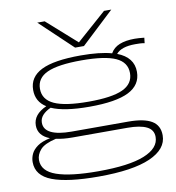

<svg xmlns="http://www.w3.org/2000/svg" viewBox="-104 -883 1095 1195"><g transform="rotate(-10 443.5 -285.0)"><path d="M423 220Q228 220 130.5 183Q33 146 33 60Q33 34 44.5 9Q56 -16 84.5 -36.5Q113 -57 165 -68Q92 -96 92 -161Q92 -230 177 -268Q114 -307 114 -381Q114 -463 193.5 -502.5Q273 -542 442 -542Q563 -542 638 -521Q657 -555 695.5 -570.5Q734 -586 791 -586Q815 -586 852 -582L848 -548Q832 -551 818 -551.5Q804 -552 789 -552Q701 -552 668 -512Q770 -473 770 -381Q770 -298 690 -258Q610 -218 442 -218Q282 -218 202 -254Q169 -239 150.5 -218.5Q132 -198 132 -171Q132 -128 176 -106.5Q220 -85 304 -85H663Q762 -85 810.5 -56Q859 -27 859 36Q859 123 749 171.5Q639 220 423 220ZM442 -250Q590 -250 658 -281.5Q726 -313 726 -381Q726 -449 658 -480Q590 -511 442 -511Q294 -511 225.5 -480Q157 -449 157 -381Q157 -313 225.5 -281.5Q294 -250 442 -250ZM74 54Q74 125 163 156Q252 187 426 187Q621 187 717.5 148Q814 109 814 38Q814 -7 772.5 -27.5Q731 -48 651 -48H304Q244 -48 201 -58Q127 -41 100.5 -10.5Q74 20 74 54ZM680 -790 473 -596H417L212 -790H259L446 -624L634 -790Z"/></g></svg>

Font: Georama ExtraExtended ExtraLight
Style: Regular
Weight: 200
Width: 8
Designer: Jean-Baptiste Levee
Foundry: Production Type
Version: Version 1.000